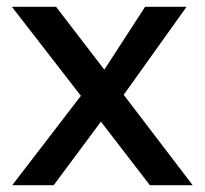

<svg xmlns="http://www.w3.org/2000/svg" viewBox="-20 -545 602 565"><path d="M421 0 277 -187 138 0H16L218 -263L15 -525H145L287 -340L407 -525H529L344 -266L547 0Z"/></svg>

Font: Mach
Style: Regular
Weight: 400
Version: Version 1.002